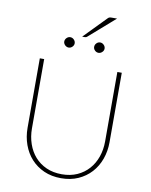

<svg xmlns="http://www.w3.org/2000/svg" viewBox="-108 -1108 939 1195"><g transform="rotate(10 361.5 -510.5)"><path d="M102.5 0ZM361.5 -16Q416 -16 458.8 -35.2Q501.5 -54.5 531.2 -88Q561 -121.5 576.8 -166.8Q592.5 -212 592.5 -264V-703H620.5V-264Q620.5 -207 602.5 -157.2Q584.5 -107.5 550.8 -70.5Q517 -33.5 469.2 -12.2Q421.5 9 361.5 9Q301.5 9 253.5 -12.2Q205.5 -33.5 172 -70.5Q138.5 -107.5 120.5 -157.2Q102.5 -207 102.5 -264V-703H130V-265Q130 -213 145.8 -167.5Q161.5 -122 191.2 -88.2Q221 -54.5 264 -35.2Q307 -16 361.5 -16ZM533 -1030 368.5 -886Q363.5 -881.5 355.5 -881.5H338.5L474.5 -1021Q479.5 -1026.5 484.5 -1028.2Q489.5 -1030 499.5 -1030ZM300 -832Q300 -819.5 290 -809.8Q280 -800 267 -800Q260.5 -800 254.5 -802.8Q248.5 -805.5 244 -810Q239.5 -814.5 236.8 -820.2Q234 -826 234 -832Q234 -845.5 244 -855.5Q254 -865.5 267 -865.5Q280 -865.5 290 -855.5Q300 -845.5 300 -832ZM489 -832Q489 -819.5 478.8 -809.8Q468.5 -800 456 -800Q442.5 -800 432.8 -809.8Q423 -819.5 423 -832Q423 -845.5 432.8 -855.5Q442.5 -865.5 456 -865.5Q468.5 -865.5 478.8 -855.5Q489 -845.5 489 -832Z"/></g></svg>

Font: Lato Thin
Style: Regular
Weight: 200
Designer: Lukasz Dziedzic
Foundry: tyPoland Lukasz Dziedzic
Version: Version 2.007; 2014-02-27